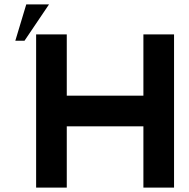

<svg xmlns="http://www.w3.org/2000/svg" viewBox="-20 -857 865 877"><path d="M775 0H635V-280H285V0H145V-700H285V-420H635V-700H775V0ZM100 -837H204L92 -671H50L100 -837Z"/></svg>

Font: CAT North
Style: Regular
Weight: 400
Designer: Peter Wiegel
Foundry: Peter Wiegel
Version: Version 1.000